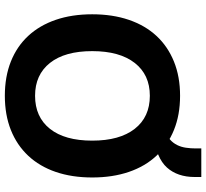

<svg xmlns="http://www.w3.org/2000/svg" viewBox="-50 -806 872 813"><g transform="rotate(90 386.5 -400.0)"><path d="M386 16Q305 16 241 -9.5Q177 -35 132.5 -83Q88 -131 64.5 -199.5Q41 -268 41 -354Q41 -440 64.5 -509Q88 -578 132.5 -626Q177 -674 241 -700Q305 -726 386 -726Q467 -726 531 -700Q595 -674 640 -626Q685 -578 708.5 -509Q732 -440 732 -354Q732 -268 708.5 -199.5Q685 -131 640 -83Q595 -35 531 -9.5Q467 16 386 16ZM386 -112Q476 -112 526 -175Q576 -238 576 -354Q576 -470 526 -534Q476 -598 386 -598Q297 -598 247 -534Q197 -470 197 -354Q197 -238 247 -175Q297 -112 386 -112ZM521 -607.7 513 -665.5 538 -669.5Q559 -672.5 572.5 -684.4Q586 -696.4 594.5 -713.3Q603 -730.2 606 -750.7Q609 -771.1 609 -792V-815.9H730V-788Q730 -715.3 690 -670.5Q650 -625.7 551 -611.7Z"/></g></svg>

Font: Geist
Style: Bold
Weight: 400
Designer: Basement.studio, Andrés Briganti, Mateo Zaragoza
Foundry: Basement.studio, Vercel, Andrés Briganti, Guido Ferreyra, Mateo Zaragoza
Version: Version 1.401